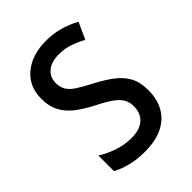

<svg xmlns="http://www.w3.org/2000/svg" viewBox="-169 -628 720 720"><g transform="rotate(-45 190.5 -268.5)"><path d="M345 -145Q345 -95 324.5 -60.5Q304 -26 266 -8Q228 10 174 10Q132 10 98 1.5Q64 -7 39 -21V-104Q64 -87 100 -74.5Q136 -62 173 -62Q218 -62 241 -83Q264 -104 264 -141Q264 -161 255 -177.5Q246 -194 224.5 -209.5Q203 -225 167 -243Q128 -263 99 -284.5Q70 -306 54 -335Q38 -364 38 -405Q38 -471 84 -509Q130 -547 204 -547Q243 -547 276.5 -537.5Q310 -528 341 -511L311 -445Q286 -459 259 -468Q232 -477 203 -477Q163 -477 140.5 -458.5Q118 -440 118 -408Q118 -387 127.5 -371Q137 -355 159.5 -340.5Q182 -326 219 -307Q257 -287 285.5 -265.5Q314 -244 329.5 -215.5Q345 -187 345 -145Z"/></g></svg>

Font: Noto Sans Thai Condensed
Style: Regular
Weight: 400
Width: 3
Designer: Monotype Design Team
Foundry: Monotype Imaging Inc.
Version: Version 2.002